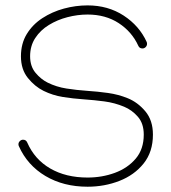

<svg xmlns="http://www.w3.org/2000/svg" viewBox="-20 -689 639 716"><path d="M306.6 -668.9Q382.8 -668.9 441.2 -630.9Q499.5 -592.8 526.9 -532.7Q528.3 -529.8 528.3 -525.4Q528.3 -518.6 523.2 -513.4Q518.1 -508.3 511.2 -508.3Q500 -508.3 495.6 -518.6Q471.7 -570.8 422.6 -602.8Q373.5 -634.8 306.6 -634.8Q269.5 -634.8 231.7 -625Q193.8 -615.2 162.4 -595.9Q130.9 -576.7 111.6 -547.4Q92.3 -518.1 92.3 -479Q92.3 -441.9 112.3 -417.7Q132.3 -393.6 157.7 -380.9Q190.4 -364.7 227.8 -358.9Q265.1 -353 304.7 -350.3Q344.2 -347.7 382.8 -342.3Q421.4 -336.9 456.1 -322.8Q493.7 -307.6 522 -273.9Q550.3 -240.2 550.3 -187Q550.3 -122.6 515.6 -79.3Q481 -36.1 425.3 -14.4Q369.6 7.3 306.6 7.3Q216.8 7.3 149.4 -32.7Q82 -72.8 50.3 -144Q48.8 -147 48.8 -150.9Q48.8 -157.7 54 -162.8Q59.1 -168 65.9 -168Q77.1 -168 81.5 -157.7Q108.9 -94.7 167.2 -60.8Q225.6 -26.9 306.6 -26.9Q360.4 -26.9 408.2 -44.4Q456.1 -62 486.1 -97.4Q516.1 -132.8 516.1 -187Q516.1 -228.5 494.1 -253.7Q472.2 -278.8 442.9 -291Q407.7 -305.7 369.4 -310.8Q331.1 -315.9 291.5 -318.6Q252 -321.3 214.1 -327.4Q176.3 -333.5 142.6 -350.1Q109.9 -366.2 84 -398.2Q58.1 -430.2 58.1 -479Q58.1 -526.4 79.8 -562Q101.6 -597.7 137.9 -621.3Q174.3 -645 218.3 -657Q262.2 -668.9 306.6 -668.9Z"/></svg>

Font: Manjari Thin
Style: Regular
Weight: 100
Designer: Santhosh Thottingal <santhosh.thottingal@gmail.com>
Version: Version 2.000